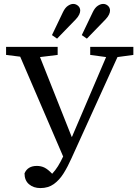

<svg xmlns="http://www.w3.org/2000/svg" viewBox="-20 -908 710 979"><path d="M11 -628V-669H274V-628L184 -617L346 -209Q348 -212 349.5 -215.5Q351 -219 352 -222L521 -617L440 -628V-669H660V-628L579 -617L345 -102Q326 -59 304.5 -24.5Q283 10 254.5 30.5Q226 51 186 51Q151 51 128 31.5Q105 12 105 -24Q121 -62 168 -62Q189 -62 206.5 -53.5Q224 -45 246 -22Q262 -39 275.5 -60.5Q289 -82 302 -110L83 -619ZM245 -729 301 -846Q312 -869 326.5 -878.5Q341 -888 353 -888Q367 -888 378 -878.5Q389 -869 389 -854Q389 -845 384 -834Q379 -823 367 -810L271 -711ZM397 -729 453 -846Q464 -869 478.5 -878.5Q493 -888 506 -888Q520 -888 530.5 -878.5Q541 -869 541 -854Q541 -845 536 -834Q531 -823 519 -810L423 -711Z"/></svg>

Font: Source Serif Pro
Style: Regular
Weight: 400
Designer: Frank Grießhammer
Foundry: Adobe Systems Incorporated
Version: Version 3.001;hotconv 1.0.111;makeotfexe 2.5.65597